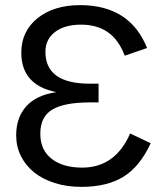

<svg xmlns="http://www.w3.org/2000/svg" viewBox="-20 -718 644 748"><path d="M297 10Q240 10 193 -5Q146 -20 113 -46.5Q80 -73 61.5 -110Q43 -147 43 -191Q43 -260 82.5 -304Q122 -348 200 -359Q63 -386 63 -513Q63 -596 126 -647Q190 -698 292 -698Q486 -698 553 -531L466 -501Q442 -564 399.5 -593Q357 -622 296 -622Q232 -622 194.5 -593.5Q157 -565 157 -516Q157 -392 330 -392H364V-319H330Q230 -319 183.5 -291Q137 -263 137 -197Q137 -134 181 -99.5Q225 -65 300 -65Q429 -65 487 -198L567 -160Q525 -69 461 -29.5Q397 10 297 10Z"/></svg>

Font: Libra Sans
Style: Regular
Weight: 400
Foundry: Context Ltd
Version: Version 1.000; ttfautohint (v1.3)